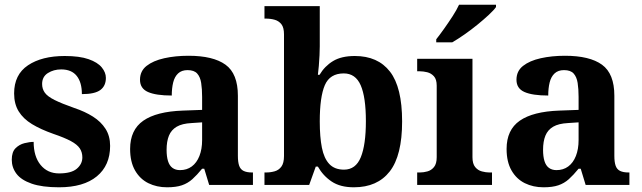

<svg xmlns="http://www.w3.org/2000/svg" viewBox="-20 -786 2727 816"><path d="M231 10Q159 10 114.5 -5.5Q70 -21 50 -47.5Q30 -74 30 -107Q30 -140 46 -156Q62 -172 84 -177.5Q106 -183 123 -183Q123 -121 152.5 -85Q182 -49 231 -49Q283 -49 306.5 -69Q330 -89 330 -117Q330 -139 319 -155.5Q308 -172 281 -186.5Q254 -201 207 -217Q153 -236 116 -258.5Q79 -281 59.5 -312.5Q40 -344 40 -389Q40 -469 99 -508.5Q158 -548 255 -548Q318 -548 356.5 -534.5Q395 -521 412.5 -499.5Q430 -478 430 -455Q430 -421 406.5 -403.5Q383 -386 328 -386Q328 -436 306 -463.5Q284 -491 240 -491Q208 -491 183.5 -475.5Q159 -460 159 -429Q159 -408 170.5 -392Q182 -376 212 -361Q242 -346 296 -327Q341 -312 375 -290.5Q409 -269 428.5 -238.5Q448 -208 448 -166Q448 -83 391.5 -36.5Q335 10 231 10Z M690 10Q646 10 610.5 -7.5Q575 -25 554 -61.5Q533 -98 533 -153Q533 -234 589 -273Q645 -312 757 -316L839 -319V-374Q839 -408 835 -433.5Q831 -459 818 -473.5Q805 -488 777 -488Q752 -488 737 -474Q722 -460 716 -435.5Q710 -411 710 -380Q643 -380 609 -395Q575 -410 575 -447Q575 -484 603 -506Q631 -528 678 -538.5Q725 -549 781 -549Q886 -549 938.5 -511Q991 -473 991 -379V-124Q991 -97 996.5 -81.5Q1002 -66 1015.5 -59.5Q1029 -53 1051 -53H1055V0H869L848 -69H839Q817 -42 797.5 -24.5Q778 -7 753 1.5Q728 10 690 10ZM745 -63Q774 -63 795 -78.5Q816 -94 827.5 -123Q839 -152 839 -191V-266L794 -263Q754 -261 731 -247.5Q708 -234 698 -209.5Q688 -185 688 -149Q688 -121 694 -101.5Q700 -82 713 -72.5Q726 -63 745 -63Z M1484 10Q1426 10 1389.5 -14.5Q1353 -39 1331 -78H1322L1294 0H1104V-53H1111Q1130 -53 1147.5 -58Q1165 -63 1176 -78Q1187 -93 1187 -123V-640Q1187 -669 1176 -683Q1165 -697 1147.5 -702Q1130 -707 1108 -707H1104V-760H1339V-589Q1339 -574 1338 -551.5Q1337 -529 1335 -506Q1333 -483 1331 -468H1338Q1360 -505 1395.5 -526.5Q1431 -548 1488 -548Q1586 -548 1637.5 -481.5Q1689 -415 1689 -270Q1689 -125 1636.5 -57.5Q1584 10 1484 10ZM1442 -65Q1492 -65 1513.5 -118Q1535 -171 1535 -271Q1535 -373 1513 -423.5Q1491 -474 1441 -474Q1382 -474 1360.5 -424Q1339 -374 1339 -270Q1339 -204 1348 -158.5Q1357 -113 1379.5 -89Q1402 -65 1442 -65Z M1753 0V-53H1765Q1780 -53 1796.5 -57.5Q1813 -62 1824.5 -76Q1836 -90 1836 -118V-422Q1836 -449 1824 -462Q1812 -475 1795.5 -479Q1779 -483 1765 -483H1753V-536H1988V-118Q1988 -90 1999.5 -76Q2011 -62 2028 -57.5Q2045 -53 2059 -53H2071V0ZM1834 -619Q1849 -638 1867.5 -664Q1886 -690 1903.5 -717Q1921 -744 1931 -766H2088V-756Q2079 -743 2057.5 -723Q2036 -703 2009 -681Q1982 -659 1954 -639.5Q1926 -620 1902 -606H1834Z M2290 10Q2246 10 2210.5 -7.5Q2175 -25 2154 -61.5Q2133 -98 2133 -153Q2133 -234 2189 -273Q2245 -312 2357 -316L2439 -319V-374Q2439 -408 2435 -433.5Q2431 -459 2418 -473.5Q2405 -488 2377 -488Q2352 -488 2337 -474Q2322 -460 2316 -435.5Q2310 -411 2310 -380Q2243 -380 2209 -395Q2175 -410 2175 -447Q2175 -484 2203 -506Q2231 -528 2278 -538.5Q2325 -549 2381 -549Q2486 -549 2538.5 -511Q2591 -473 2591 -379V-124Q2591 -97 2596.5 -81.5Q2602 -66 2615.5 -59.5Q2629 -53 2651 -53H2655V0H2469L2448 -69H2439Q2417 -42 2397.5 -24.5Q2378 -7 2353 1.5Q2328 10 2290 10ZM2345 -63Q2374 -63 2395 -78.5Q2416 -94 2427.5 -123Q2439 -152 2439 -191V-266L2394 -263Q2354 -261 2331 -247.5Q2308 -234 2298 -209.5Q2288 -185 2288 -149Q2288 -121 2294 -101.5Q2300 -82 2313 -72.5Q2326 -63 2345 -63Z"/></svg>

Font: Noto Serif Gujarati
Style: Bold
Weight: 700
Version: Version 2.102